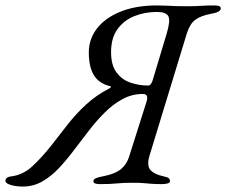

<svg xmlns="http://www.w3.org/2000/svg" viewBox="-81 -673 833 707"><path d="M2 14Q-9 14 -24 12Q-39 10 -50 5Q-61 0 -61 -8Q-61 -14 -56 -18Q-51 -22 -43 -23Q3 -28 38.5 -61Q74 -94 110 -140Q138 -176 168.5 -215Q199 -254 236.5 -288.5Q274 -323 321 -347Q326 -350 327.5 -352.5Q329 -355 323 -356Q283 -366 264.5 -396.5Q246 -427 246 -480Q246 -529 276 -568Q306 -607 362.5 -630Q419 -653 498 -653Q517 -653 533.5 -652Q550 -651 567.5 -650.5Q585 -650 606 -650Q626 -650 639.5 -650.5Q653 -651 668 -652Q683 -653 708 -653Q720 -653 726 -650.5Q732 -648 732 -642Q732 -628 695 -622Q658 -615 638 -600Q618 -585 607 -550L469 -98Q459 -63 473 -47Q487 -31 520 -24Q535 -21 540 -17Q545 -13 545 -6Q545 0 536 2.5Q527 5 515 5Q490 5 474 3.5Q458 2 443 1Q428 0 407 0Q372 0 348.5 2.5Q325 5 287 5Q275 5 269 2.5Q263 0 263 -6Q263 -13 272.5 -17Q282 -21 299 -24Q324 -29 342.5 -37Q361 -45 374.5 -60Q388 -75 395 -98L459 -300Q467 -327 445 -327Q405 -327 370 -308Q335 -289 304 -258Q273 -227 245.5 -191Q218 -155 192 -121Q165 -85 136.5 -54.5Q108 -24 75 -5Q42 14 2 14ZM465 -358Q475 -358 481 -377L533 -550Q547 -597 539 -613Q531 -629 497 -629Q452 -629 413.5 -613.5Q375 -598 351.5 -565.5Q328 -533 328 -481Q328 -434 347.5 -407Q367 -380 398.5 -369Q430 -358 465 -358Z"/></svg>

Font: EB Garamond
Style: Italic
Weight: 400
Italic angle: -17.2°
Designer: Georg Duffner and Octavio Pardo
Foundry: Georg Duffner
Version: Version 1.001